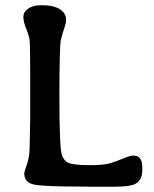

<svg xmlns="http://www.w3.org/2000/svg" viewBox="-20 -706 584 726"><path d="M71.8 -49.8Q71.8 -56.2 78.6 -75Q85.4 -93.8 89.1 -112.8Q92.8 -131.8 92.8 -185.5L94.2 -259.8Q94.2 -259.8 94.2 -417Q94.2 -530.3 92.5 -549.6Q90.8 -568.8 79.6 -595.9Q68.4 -623 68.4 -641.8Q68.4 -660.6 86.4 -673.3Q104.5 -686 132.8 -686H144.5Q181.6 -686 205.8 -671.4Q230 -656.7 230 -629.4Q230 -618.7 223.1 -599.4Q216.3 -580.1 210.4 -556.6Q204.6 -533.2 204.6 -338.4Q204.6 -143.6 214.4 -118.4Q224.1 -93.3 247.3 -87.4Q270.5 -81.5 322.3 -81.5Q374 -81.5 398.4 -89.4Q422.9 -97.2 447.8 -107.4Q472.7 -117.7 484.9 -117.7Q518.1 -117.7 518.1 -73.2V-62Q518.1 -24.9 490.7 -10.3Q471.7 0 412.6 0H313.5L301.3 -0.5H288.6Q144 -0.5 107.9 -8.3Q71.8 -16.1 71.8 -49.8Z"/></svg>

Font: Averia Libre
Style: Regular
Weight: 400
Version: Version 1.002